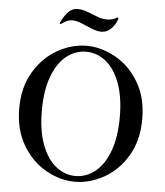

<svg xmlns="http://www.w3.org/2000/svg" viewBox="-62 -996 914 1065"><g transform="rotate(5 395.0 -464.0)"><path d="M52 -365Q52 -484 103.5 -569.5Q155 -655 234 -699Q313 -743 395 -743Q476 -743 555.5 -699Q635 -655 686 -569.5Q737 -484 737 -365Q737 -246 686 -160Q635 -74 555.5 -30Q476 14 395 14Q313 14 234 -30Q155 -74 103.5 -160Q52 -246 52 -365ZM612 -365Q612 -477 582.5 -555Q553 -633 503.5 -671.5Q454 -710 395 -710Q336 -710 286.5 -671.5Q237 -633 207.5 -555Q178 -477 178 -365Q178 -252 207.5 -174Q237 -96 286.5 -57Q336 -18 395 -18Q454 -18 503.5 -57Q553 -96 582.5 -174Q612 -252 612 -365ZM381 -854Q375 -856 359.5 -863Q344 -870 331 -873Q322 -876 312 -876Q309 -877 304 -877Q289 -877 275.5 -871.5Q262 -866 243 -852Q242 -851 239 -851Q235 -851 235 -854L236 -858Q274 -942 325 -942Q347 -942 365.5 -936.5Q384 -931 413 -919Q451 -903 471 -900Q485 -898 492 -898Q525 -898 548 -913L552 -914Q557 -914 557 -910Q557 -908 554 -900Q542 -869 519.5 -848.5Q497 -828 470 -828Q449 -828 428.5 -835Q408 -842 381 -854Z"/></g></svg>

Font: Shippori Mincho B1 SemiBold
Style: Regular
Weight: 600
Designer: FONTDASU
Foundry: FONTDASU / Google Inc. / but / Adobe
Version: Version 3.110; ttfautohint (v1.8.3)